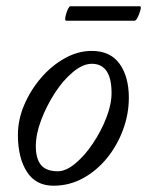

<svg xmlns="http://www.w3.org/2000/svg" viewBox="-20 -578 468 611"><path d="M150 13Q94 13 65.5 -31.5Q37 -76 37 -149Q37 -197 57 -244Q77 -291 110.5 -330Q144 -369 186 -392.5Q228 -416 272 -416Q331 -416 360.5 -375Q390 -334 390 -267Q390 -215 371.5 -165Q353 -115 320.5 -75Q288 -35 244.5 -11Q201 13 150 13ZM164 -33Q190 -33 220 -58Q250 -83 276 -122Q302 -161 318.5 -203.5Q335 -246 335 -282Q335 -375 272 -375Q244 -375 212.5 -349Q181 -323 154.5 -282Q128 -241 111 -196Q94 -151 94 -113Q94 -73 110.5 -53Q127 -33 164 -33ZM191 -512Q186 -512 188 -523.5Q190 -535 195 -546.5Q200 -558 204 -558H425Q430 -558 427 -546.5Q424 -535 418.5 -523.5Q413 -512 408 -512Z"/></svg>

Font: Junicode
Style: Italic
Weight: 400
Italic angle: -11°
Designer: Peter S. Baker
Version: Version 2.100; ttfautohint (v1.8.4)